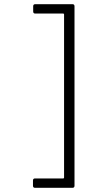

<svg xmlns="http://www.w3.org/2000/svg" viewBox="-20 -787 409 920"><path d="M138 103V78Q138 68 148 68H283Q287 68 287 64V-718Q287 -722 283 -722H149Q139 -722 139 -732V-757Q139 -767 149 -767H327Q337 -767 337 -757V103Q337 113 327 113H148Q138 113 138 103Z"/></svg>

Font: Barlow GEO Light
Style: Regular
Weight: 300
Designer: Jeremy Tribby
Foundry: Tribby Type
Version: Version 1.408